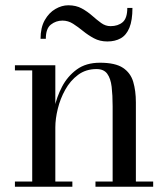

<svg xmlns="http://www.w3.org/2000/svg" viewBox="-20 -707 636 727"><path d="M189.5 -460V-19.5H254V0H36.5V-19.5H102V-440.5H36.5V-460ZM494.5 -319.5V-19.5H560V0H341.5V-19.5H406.5V-304.5Q406.5 -346.5 402.8 -378.2Q399 -410 386 -427.8Q373 -445.5 345.5 -445.5Q305 -445.5 275.5 -423.5Q246 -401.5 227 -367.2Q208 -333 198.8 -295Q189.5 -257 189.5 -224.5L177 -222Q177 -255 185.8 -297.2Q194.5 -339.5 215 -378.8Q235.5 -418 270.5 -443.8Q305.5 -469.5 358.5 -469.5Q416.5 -469.5 445.5 -450.2Q474.5 -431 484.5 -397Q494.5 -363 494.5 -319.5ZM386.5 -550Q358 -550 335.8 -562Q313.5 -574 294.5 -589.5Q275.5 -605 256.8 -617Q238 -629 216.5 -629Q192 -629 172.8 -614Q153.5 -599 153.5 -560H133.5Q133.5 -602.5 149.5 -630.8Q165.5 -659 189.8 -673Q214 -687 238.5 -687Q268 -687 289.8 -675Q311.5 -663 329 -647.5Q346.5 -632 363 -620Q379.5 -608 398.5 -608Q427 -608 444.5 -623Q462 -638 462 -677H481.5Q481.5 -630 470 -602Q458.5 -574 437.2 -562Q416 -550 386.5 -550Z"/></svg>

Font: Bodoni Moda SC
Style: Regular
Weight: 400
Designer: Owen Earl
Foundry: indestructible type
Version: Version 2.005